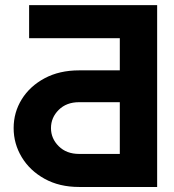

<svg xmlns="http://www.w3.org/2000/svg" viewBox="-20 -743 692 763"><path d="M95.7 -591.3V-722.7H604.5V0H294.4Q215.8 0 157.2 -32.5Q98.6 -64.9 66.4 -118.4Q34.2 -171.9 34.2 -233.9Q34.2 -296.4 66.4 -348.4Q98.6 -400.4 157.2 -431.9Q215.8 -463.4 294.4 -463.4H456.1V-591.3ZM456.1 -131.3V-336.9H294.4Q244.1 -336.9 213.4 -306.4Q182.6 -275.9 182.6 -233.9Q182.6 -192.4 213.4 -161.9Q244.1 -131.3 294.4 -131.3Z"/></svg>

Font: Giphurs
Style: Bold
Weight: 700
Version: Version 0.920; ttfautohint (v1.8.4.7-5d5b)